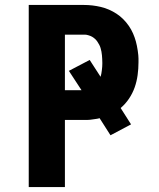

<svg xmlns="http://www.w3.org/2000/svg" viewBox="-20 -755 640 775"><path d="M96 0V-735H318Q336 -735 353 -733Q370 -731 387 -727Q404 -723 420 -716Q436 -709 450.5 -699.5Q465 -690 477.5 -677.5Q490 -665 500 -650.5Q510 -636 517 -620Q524 -604 528.5 -587.5Q533 -571 536 -550.5Q539 -530 539 -519V-503Q539 -478 535.5 -452Q532 -426 523.5 -402Q515 -378 500.5 -356.5Q486 -335 467 -319L509 -253L426 -209L382 -278Q376 -276 368 -275Q360 -274 354 -273Q348 -272 343 -271.5Q338 -271 334 -271H242V0ZM309 -391 258 -469 342 -513 386 -445Q388 -451 389 -457.5Q390 -464 391 -470.5Q392 -477 392.5 -485Q393 -493 393 -497V-503Q393 -510 392.5 -517.5Q392 -525 391.5 -532Q391 -539 389.5 -546.5Q388 -554 386 -561Q384 -568 380.5 -574.5Q377 -581 373 -587Q369 -593 363.5 -598Q358 -603 352 -606.5Q346 -610 337.5 -612.5Q329 -615 325 -615H242V-391Z"/></svg>

Font: Iosevka Aile Heavy
Style: Regular
Weight: 900
Designer: Belleve Invis
Foundry: Belleve Invis
Version: Version 31.1.0; ttfautohint (v1.8.4)